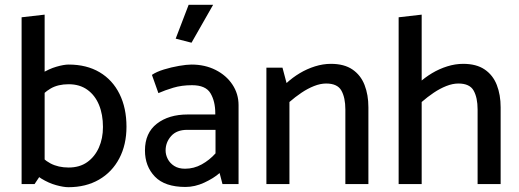

<svg xmlns="http://www.w3.org/2000/svg" viewBox="-20 -767 2162 800"><path d="M124 0 166 -63V-706L70 -695V0ZM130 -343Q161 -381 191.5 -398.5Q222 -416 266 -416Q312 -416 344 -393Q376 -370 392.5 -330Q409 -290 409 -238Q409 -190 392 -152Q375 -114 343.5 -91.5Q312 -69 266 -69Q223 -69 190.5 -86Q158 -103 127 -142L99 -74Q121 -42 152 -23Q183 -4 214 4.5Q245 13 265 13Q338 13 392.5 -18.5Q447 -50 477 -107Q507 -164 507 -239Q507 -317 478 -375.5Q449 -434 395 -466Q341 -498 266 -498Q246 -498 215 -489Q184 -480 153.5 -461Q123 -442 101 -412Z M670 -140Q670 -174 693 -200Q716 -226 760 -226H878V-128Q853 -100 820.5 -82Q788 -64 751 -64Q724 -64 706 -75.5Q688 -87 679 -104.5Q670 -122 670 -140ZM640 -379Q667 -391 702 -401.5Q737 -412 780 -412Q837 -412 857 -378.5Q877 -345 877 -295V-290H762Q683 -290 633.5 -251.5Q584 -213 584 -140Q584 -74 625.5 -31Q667 12 753 12Q792 12 831 -6Q870 -24 895 -46L907 0H974V-329Q974 -376 948.5 -414.5Q923 -453 878.5 -475.5Q834 -498 778 -498Q758 -498 726 -492.5Q694 -487 663 -477.5Q632 -468 613 -455ZM778 -589 868 -747H766L712 -606Z M1186 0V-342Q1210 -363 1236 -380.5Q1262 -398 1288.5 -408.5Q1315 -419 1339 -419Q1386 -419 1402.5 -389.5Q1419 -360 1419 -311V0H1515V-320Q1515 -372 1499 -413Q1483 -454 1448.5 -477.5Q1414 -501 1359 -501Q1326 -501 1292.5 -490.5Q1259 -480 1229 -462Q1199 -444 1174 -421L1157 -485H1090V0Z M1737 -342Q1761 -363 1787 -380.5Q1813 -398 1839.5 -408.5Q1866 -419 1890 -419Q1937 -419 1953.5 -389.5Q1970 -360 1970 -311V0H2066V-320Q2066 -372 2050 -413Q2034 -454 1999.5 -477.5Q1965 -501 1910 -501Q1877 -501 1843.5 -490.5Q1810 -480 1780 -462Q1750 -444 1725 -421ZM1737 0V-706L1641 -695V0Z"/></svg>

Font: Catamaran Thin Medium
Style: Regular
Weight: 500
Version: Version 2.000